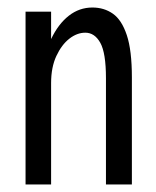

<svg xmlns="http://www.w3.org/2000/svg" viewBox="-20 -491 415 511"><path d="M48 0V-460H116V-387Q135 -427 163 -449Q191 -471 226 -471Q257 -471 280.5 -454.5Q304 -438 317.5 -397.5Q331 -357 331 -285V0H262V-283Q262 -350 247 -377Q232 -404 207 -404Q185 -404 164.5 -388Q144 -372 130 -342Q116 -312 116 -270V0Z"/></svg>

Font: Inconsolata Condensed Medium
Style: Regular
Weight: 500
Width: 3
Monospace: yes
Designer: Raph Levien, Cyreal, Brenton Simpson
Foundry: Raph Levien, Cyreal, Google
Version: Version 3.100; ttfautohint (v1.8.4.7-5d5b)